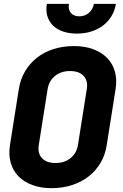

<svg xmlns="http://www.w3.org/2000/svg" viewBox="-20 -970 640 1000"><path d="M182 -215Q175 -172 198.5 -146.5Q222 -121 269 -121Q316 -121 347.5 -146.5Q379 -172 386 -215L432 -506Q439 -549 415.5 -574.5Q392 -600 345 -600Q298 -600 266.5 -574.5Q235 -549 228 -506ZM78 -506Q86 -557 110.5 -598.5Q135 -640 172.5 -669.5Q210 -699 259 -714.5Q308 -730 366 -730Q422 -730 466 -713.5Q510 -697 538.5 -667.5Q567 -638 578.5 -597Q590 -556 582 -506L536 -215Q528 -163 503.5 -121.5Q479 -80 441.5 -51Q404 -22 355 -6Q306 10 248 10Q192 10 148 -6.5Q104 -23 75.5 -52.5Q47 -82 35.5 -123.5Q24 -165 32 -215ZM224 -950H339Q334 -921 349 -903Q364 -885 393 -885Q422 -885 443 -903Q464 -921 469 -950H584Q578 -915 561 -886.5Q544 -858 517 -837.5Q490 -817 455.5 -806Q421 -795 380 -795Q340 -795 308 -806Q276 -817 255.5 -837.5Q235 -858 226.5 -886.5Q218 -915 224 -950Z"/></svg>

Font: JetBrains Mono ExtraBold
Style: Italic
Weight: 800
Designer: Philipp Nurullin, Konstantin Bulenkov
Foundry: JetBrains
Version: Version 1.000; ttfautohint (v1.8.3)